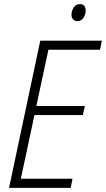

<svg xmlns="http://www.w3.org/2000/svg" viewBox="-20 -911 514 931"><path d="M23.9 0 175.3 -713.9H474.1L464.8 -669.9H214.8L156.2 -397H391.6L381.8 -353H147L81.1 -44.4H331.5L322.8 0ZM356 -808.6Q342.8 -808.6 334.7 -816.7Q326.7 -824.7 326.7 -839.4Q326.7 -857.9 337.2 -874.5Q347.7 -891.1 367.2 -891.1Q377 -891.1 383.1 -887.5Q389.2 -883.8 392.3 -877Q395.5 -870.1 395.5 -860.8Q395.5 -841.3 384.8 -825Q374 -808.6 356 -808.6Z"/></svg>

Font: Open Sans SemiCondensed Light
Style: Italic
Weight: 300
Width: 4
Italic angle: -12°
Designer: Monotype Design Team
Foundry: Monotype Imaging Inc.
Version: Version 3.000